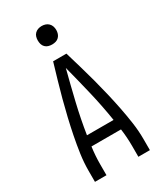

<svg xmlns="http://www.w3.org/2000/svg" viewBox="-231 -1037 962 1126"><g transform="rotate(-30 250.0 -474.0)"><path d="M64 0V-74Q64 -130 72 -186Q80 -242 91 -297.5Q102 -353 115 -408Q128 -463 142.5 -517.5Q157 -572 173 -626.5Q189 -681 205 -735H295Q311 -681 327 -626.5Q343 -572 357.5 -517.5Q372 -463 385 -408Q398 -353 409 -297.5Q420 -242 428 -186Q436 -130 436 -74V0H358V-74Q358 -103 356 -132Q354 -161 350 -190H150Q146 -161 144 -132Q142 -103 142 -74V0ZM340 -260Q324 -362 300 -463Q276 -564 250 -664Q224 -564 200 -463Q176 -362 160 -260ZM250 -823Q237 -823 225 -826.5Q213 -830 204 -839Q195 -848 191.5 -860Q188 -872 188 -885Q188 -898 191.5 -910Q195 -922 204 -931Q213 -940 225 -944Q237 -948 250 -948Q263 -948 275 -944Q287 -940 296 -931Q305 -922 309 -910Q313 -898 313 -885Q313 -872 309 -860Q305 -848 296 -839Q287 -830 275 -826.5Q263 -823 250 -823Z"/></g></svg>

Font: Zed Sans
Style: Regular
Weight: 400
Designer: Belleve Invis
Foundry: Belleve Invis
Version: Version 1.0.0; ttfautohint (v1.8.4)